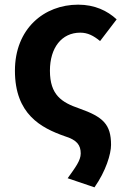

<svg xmlns="http://www.w3.org/2000/svg" viewBox="-20 -594 542 823"><path d="M385 209C434 139 456 66 456 27C456 -61 422 -93 320 -129C244 -155 194 -187 194 -291C194 -389 244 -454 324 -454C356 -454 381 -441 409 -418L480 -511C440 -548 386 -574 315 -574C169 -574 44 -471 44 -291C44 -105 155 -46 258 -10C310 6 326 28 326 64C326 94 303 124 270 170Z"/></svg>

Font: Noto Sans JP
Style: Bold
Weight: 700
Designer: Ryoko NISHIZUKA 西塚涼子 (kana, bopomofo & ideographs); Paul D. Hunt (Latin, Greek & Cyrillic); Sandoll Communications 산돌커뮤니
Foundry: Adobe
Version: Version 2.004;hotconv 1.0.118;makeotfexe 2.5.65603